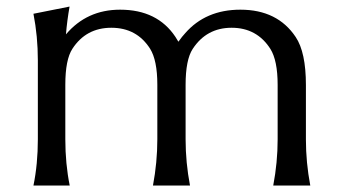

<svg xmlns="http://www.w3.org/2000/svg" viewBox="-20 -577 1069 597"><path d="M84 0Q97.7 -66.9 97.7 -144V-389.2Q97.7 -463.9 84 -534.2L196.3 -556.6Q188.5 -512.2 185.1 -470.2Q250 -546.9 353.5 -546.9Q469.2 -546.9 525.4 -462.4Q530.3 -455.1 534.7 -447.3Q546.9 -464.4 555.7 -473.6Q619.6 -546.9 727.5 -546.9Q842.8 -546.9 899.4 -461.9Q931.2 -414.6 931.2 -312.5V-143.1Q931.2 -71.8 944.8 0H829.6Q843.3 -72.3 843.3 -143.6V-313Q843.3 -388.7 820.8 -424.8Q778.8 -490.7 700.2 -490.7Q622.1 -490.7 579.1 -424.8Q557.1 -391.1 557.1 -313V-143.6Q557.1 -71.8 570.8 0H455.6Q469.2 -72.3 469.2 -144V-313.5Q469.2 -389.2 446.8 -425.3Q405.3 -490.7 326.2 -490.7Q247.6 -490.7 205.1 -425.3Q183.1 -391.6 183.1 -313.5V-144Q183.1 -67.4 196.8 0Z"/></svg>

Font: Classica
Style: Book
Weight: 400
Designer: Wojciech Kalinowski "wmk69" (wmk69@o2.pl)
Foundry: Wojciech Kalinowski "wmk69" (wmk69@o2.pl)
Version: Version 2.1.1; 2021-05-14